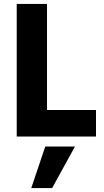

<svg xmlns="http://www.w3.org/2000/svg" viewBox="-20 -694 528 976"><path d="M65 -674H219V0H65ZM123 -135H468V0H123ZM139 262 210 51H361L245 262Z"/></svg>

Font: Hind Variable Light
Style: Regular
Weight: 300
Designer: Manushi Parikh, Satya Rajpurohit
Foundry: Indian Type Foundry
Version: Version 3.000